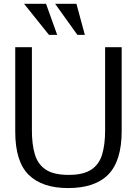

<svg xmlns="http://www.w3.org/2000/svg" viewBox="-20 -958 706 990"><path d="M331.1 11.7Q197.3 11.7 127.9 -56.6Q58.6 -125 58.6 -279.3V-714.8H144.5V-285.2Q144.5 -212.9 159.9 -161.6Q175.3 -110.4 216.3 -83.3Q257.3 -56.2 334 -56.2Q410.2 -56.2 450.9 -83.5Q491.7 -110.8 506.8 -162.1Q522 -213.4 522 -285.2V-714.8H607.4V-282.7Q607.4 -128.9 538.8 -58.6Q470.2 11.7 331.1 11.7ZM232.4 -778.3 104 -938.5H217.3L274.9 -778.3ZM378.9 -778.3 264.2 -938.5H374L417.5 -778.3Z"/></svg>

Font: Pontano Sans
Style: Regular
Weight: 400
Designer: Vernon Adams
Foundry: Vernon Adams
Version: Version 2.001